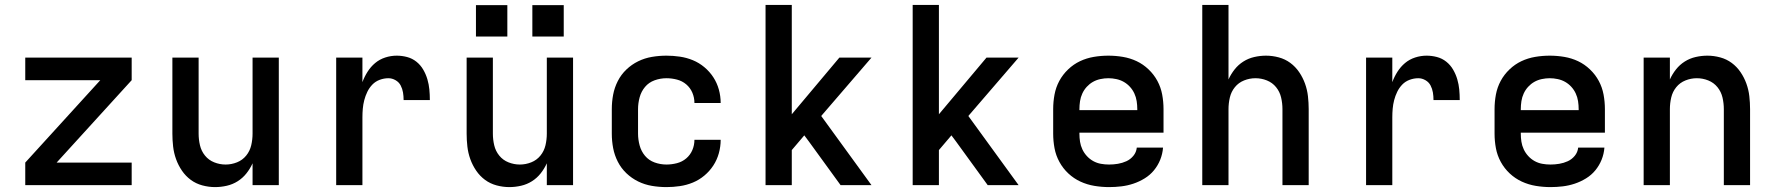

<svg xmlns="http://www.w3.org/2000/svg" viewBox="-20 -755 7240 783"><path d="M83 0V-92L389 -428H83V-520H517V-428L211 -92H517V0Z M857 8Q831 8 805 1Q779 -6 758 -21.5Q737 -37 722 -59Q707 -81 698 -106Q689 -131 686 -157.5Q683 -184 683 -210V-520H790V-210Q790 -186 795.5 -162.5Q801 -139 816 -120.5Q831 -102 853.5 -93Q876 -84 900 -84Q924 -84 946.5 -93Q969 -102 984 -120.5Q999 -139 1004.5 -162.5Q1010 -186 1010 -210V-520H1117V0H1010V-89Q1000 -67 985 -48Q970 -29 949.5 -16Q929 -3 905 2.5Q881 8 857 8Z M1351 0V-520H1458V-420Q1466 -442 1479 -462.5Q1492 -483 1510 -498Q1528 -513 1551 -520.5Q1574 -528 1598 -528Q1619 -528 1640 -522.5Q1661 -517 1678 -503.5Q1695 -490 1706 -471Q1717 -452 1723 -431.5Q1729 -411 1731 -390Q1733 -369 1733 -347H1626Q1626 -363 1623.5 -378Q1621 -393 1614 -406.5Q1607 -420 1593 -428Q1579 -436 1564 -436Q1546 -436 1528.5 -429.5Q1511 -423 1498.5 -410Q1486 -397 1478 -380.5Q1470 -364 1465.5 -346.5Q1461 -329 1459.5 -311.5Q1458 -294 1458 -276V0Z M2057 8Q2031 8 2005 1Q1979 -6 1958 -21.5Q1937 -37 1922 -59Q1907 -81 1898 -106Q1889 -131 1886 -157.5Q1883 -184 1883 -210V-520H1990V-210Q1990 -186 1995.5 -162.5Q2001 -139 2016 -120.5Q2031 -102 2053.5 -93Q2076 -84 2100 -84Q2124 -84 2146.5 -93Q2169 -102 2184 -120.5Q2199 -139 2204.5 -162.5Q2210 -186 2210 -210V-520H2317V0H2210V-89Q2200 -67 2185 -48Q2170 -29 2149.5 -16Q2129 -3 2105 2.5Q2081 8 2057 8ZM2279 -606H2151V-734H2279ZM2049 -606H1921V-734H2049Z M2698 8Q2668 8 2638.5 3Q2609 -2 2582.5 -15Q2556 -28 2534.5 -48.5Q2513 -69 2499.5 -95.5Q2486 -122 2480.5 -151Q2475 -180 2475 -210V-310Q2475 -340 2480.5 -369Q2486 -398 2499.5 -424.5Q2513 -451 2534.5 -471.5Q2556 -492 2582.5 -505Q2609 -518 2638.5 -523Q2668 -528 2698 -528Q2725 -528 2752.5 -524Q2780 -520 2805.5 -509.5Q2831 -499 2852.5 -481Q2874 -463 2889 -440Q2904 -417 2911.5 -390Q2919 -363 2919 -335Q2919 -335 2919 -335Q2919 -335 2919 -335H2812Q2812 -335 2812 -335Q2812 -335 2812 -335Q2812 -357 2803.5 -377Q2795 -397 2778.5 -411Q2762 -425 2740.5 -430.5Q2719 -436 2698 -436Q2673 -436 2649.5 -427.5Q2626 -419 2610.5 -400.5Q2595 -382 2588.5 -358Q2582 -334 2582 -310V-210Q2582 -186 2588.5 -162Q2595 -138 2610.5 -119.5Q2626 -101 2649.5 -92.5Q2673 -84 2698 -84Q2719 -84 2740.5 -89.5Q2762 -95 2778.5 -109Q2795 -123 2803.5 -143Q2812 -163 2812 -185Q2812 -185 2812 -185Q2812 -185 2812 -185H2919Q2919 -185 2919 -185Q2919 -185 2919 -185Q2919 -157 2911.5 -130Q2904 -103 2889 -80Q2874 -57 2852.5 -39Q2831 -21 2805.5 -10.5Q2780 0 2752.5 4Q2725 8 2698 8Z M3102 0V-735H3209V-289L3403 -520H3534L3329 -282L3534 0H3408L3278 -179L3260 -203L3209 -143V0Z M3702 0V-735H3809V-289L4003 -520H4134L3929 -282L4134 0H4008L3878 -179L3860 -203L3809 -143V0Z M4503 8Q4473 8 4443 3Q4413 -2 4386 -14.5Q4359 -27 4337 -47.5Q4315 -68 4300.5 -94.5Q4286 -121 4280.5 -150.5Q4275 -180 4275 -210V-310Q4275 -340 4280.5 -369.5Q4286 -399 4300 -425Q4314 -451 4336 -472Q4358 -493 4384.5 -505.5Q4411 -518 4440.5 -523Q4470 -528 4500 -528Q4530 -528 4559.5 -523Q4589 -518 4615.5 -505.5Q4642 -493 4664 -472Q4686 -451 4700 -425Q4714 -399 4719.5 -369.5Q4725 -340 4725 -310V-214H4382V-210Q4382 -193 4384.5 -177Q4387 -161 4394 -146Q4401 -131 4412.5 -118.5Q4424 -106 4438.5 -98Q4453 -90 4469.5 -87Q4486 -84 4503 -84Q4521 -84 4539 -87Q4557 -90 4573.5 -97.5Q4590 -105 4602 -119.5Q4614 -134 4616 -153H4723Q4721 -127 4711.5 -103.5Q4702 -80 4686 -60.5Q4670 -41 4648 -27.5Q4626 -14 4602 -6Q4578 2 4553 5Q4528 8 4503 8ZM4382 -306H4618V-310Q4618 -326 4615.5 -342.5Q4613 -359 4606 -374Q4599 -389 4588 -401Q4577 -413 4563 -421Q4549 -429 4532.5 -432.5Q4516 -436 4500 -436Q4484 -436 4467.5 -432.5Q4451 -429 4437 -421Q4423 -413 4412 -401Q4401 -389 4394 -374Q4387 -359 4384.5 -342.5Q4382 -326 4382 -310Z M4883 0V-735H4990V-431Q5000 -453 5015 -472Q5030 -491 5050.5 -504Q5071 -517 5095 -522.5Q5119 -528 5143 -528Q5169 -528 5195 -521Q5221 -514 5242 -498.5Q5263 -483 5278 -461Q5293 -439 5302 -414Q5311 -389 5314 -362.5Q5317 -336 5317 -310V0H5210V-310Q5210 -334 5204.5 -357.5Q5199 -381 5184 -399.5Q5169 -418 5146.5 -427Q5124 -436 5100 -436Q5076 -436 5053.5 -427Q5031 -418 5016 -399.5Q5001 -381 4995.5 -357.5Q4990 -334 4990 -310V0Z M5551 0V-520H5658V-420Q5666 -442 5679 -462.5Q5692 -483 5710 -498Q5728 -513 5751 -520.5Q5774 -528 5798 -528Q5819 -528 5840 -522.5Q5861 -517 5878 -503.5Q5895 -490 5906 -471Q5917 -452 5923 -431.5Q5929 -411 5931 -390Q5933 -369 5933 -347H5826Q5826 -363 5823.5 -378Q5821 -393 5814 -406.5Q5807 -420 5793 -428Q5779 -436 5764 -436Q5746 -436 5728.5 -429.5Q5711 -423 5698.5 -410Q5686 -397 5678 -380.5Q5670 -364 5665.5 -346.5Q5661 -329 5659.5 -311.5Q5658 -294 5658 -276V0Z M6303 8Q6273 8 6243 3Q6213 -2 6186 -14.5Q6159 -27 6137 -47.5Q6115 -68 6100.5 -94.5Q6086 -121 6080.5 -150.5Q6075 -180 6075 -210V-310Q6075 -340 6080.5 -369.5Q6086 -399 6100 -425Q6114 -451 6136 -472Q6158 -493 6184.5 -505.5Q6211 -518 6240.5 -523Q6270 -528 6300 -528Q6330 -528 6359.5 -523Q6389 -518 6415.5 -505.5Q6442 -493 6464 -472Q6486 -451 6500 -425Q6514 -399 6519.5 -369.5Q6525 -340 6525 -310V-214H6182V-210Q6182 -193 6184.5 -177Q6187 -161 6194 -146Q6201 -131 6212.5 -118.5Q6224 -106 6238.5 -98Q6253 -90 6269.5 -87Q6286 -84 6303 -84Q6321 -84 6339 -87Q6357 -90 6373.5 -97.5Q6390 -105 6402 -119.5Q6414 -134 6416 -153H6523Q6521 -127 6511.5 -103.5Q6502 -80 6486 -60.5Q6470 -41 6448 -27.5Q6426 -14 6402 -6Q6378 2 6353 5Q6328 8 6303 8ZM6182 -306H6418V-310Q6418 -326 6415.5 -342.5Q6413 -359 6406 -374Q6399 -389 6388 -401Q6377 -413 6363 -421Q6349 -429 6332.5 -432.5Q6316 -436 6300 -436Q6284 -436 6267.5 -432.5Q6251 -429 6237 -421Q6223 -413 6212 -401Q6201 -389 6194 -374Q6187 -359 6184.5 -342.5Q6182 -326 6182 -310Z M6683 0V-520H6790V-431Q6800 -453 6815 -472Q6830 -491 6850.5 -504Q6871 -517 6895 -522.5Q6919 -528 6943 -528Q6969 -528 6995 -521Q7021 -514 7042 -498.5Q7063 -483 7078 -461Q7093 -439 7102 -414Q7111 -389 7114 -362.5Q7117 -336 7117 -310V0H7010V-310Q7010 -334 7004.5 -357.5Q6999 -381 6984 -399.5Q6969 -418 6946.5 -427Q6924 -436 6900 -436Q6876 -436 6853.5 -427Q6831 -418 6816 -399.5Q6801 -381 6795.5 -357.5Q6790 -334 6790 -310V0Z"/></svg>

Font: Iosevka SS04 Semibold Extended
Style: Regular
Weight: 600
Width: 7
Monospace: yes
Designer: Belleve Invis
Foundry: Belleve Invis
Version: Version 19.0.0; ttfautohint (v1.8.4)